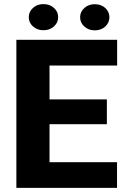

<svg xmlns="http://www.w3.org/2000/svg" viewBox="-20 -902 601 922"><path d="M217.8 -123V-305.7H493.2V-424.8H217.8V-587.4H542.5V-710.9H58.6V0H542V-123ZM118.2 -819.3C118.2 -801.8 125 -787.1 138.7 -774.9C152.3 -762.7 168.9 -756.8 188.5 -756.8C208.5 -756.8 225.1 -762.7 238.8 -774.9C252.4 -787.1 259.3 -801.8 259.3 -819.3C259.3 -837.4 252.4 -852.1 238.8 -864.3C225.1 -876.5 208.5 -882.3 188.5 -882.3C168.9 -882.3 152.3 -876.5 138.7 -864.3C125 -852.1 118.2 -837.4 118.2 -819.3ZM364.7 -819.3C364.7 -801.3 371.6 -786.6 385.3 -774.4C398.9 -762.2 415.5 -756.3 435.1 -756.3C455.1 -756.3 471.7 -762.2 485.4 -774.4C498.5 -786.6 505.4 -801.3 505.4 -819.3C505.4 -836.9 498.5 -851.6 485.4 -863.8C471.7 -876 455.1 -881.8 435.1 -881.8C415.5 -881.8 398.9 -876 385.3 -863.8C371.6 -851.6 364.7 -836.9 364.7 -819.3Z"/></svg>

Font: Vazirmatn ExtraBold
Style: Regular
Weight: 800
Designer: Saber Rastikerdar
Foundry: Saber Rastikerdar
Version: Version 33.003